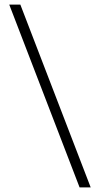

<svg xmlns="http://www.w3.org/2000/svg" viewBox="-20 -750 432 830"><path d="M372 60H324L20 -730H68Z"/></svg>

Font: Brygada 1918 SemiBold
Style: Regular
Weight: 600
Designer: Mateusz Machalski | Borys Kosmynka | Przemek Hoffer
Foundry: NIEPODLEGLA 2018
Version: Version 3.006